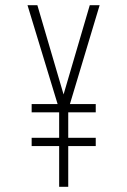

<svg xmlns="http://www.w3.org/2000/svg" viewBox="-20 -720 490 740"><path d="M208 0V-157H102V-189H208V-287H102V-319H202L86 -700H124L225 -356L326 -700H364L249.5 -319H349V-287H243V-189H349V-157H243V0Z"/></svg>

Font: League Mono Condensed Thin
Style: Regular
Weight: 100
Width: 1
Designer: Tyler Finck
Foundry: The League of Moveable Type / Tyler Finck
Version: Version 2.210